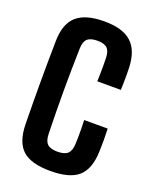

<svg xmlns="http://www.w3.org/2000/svg" viewBox="-151 -893 789 987"><g transform="rotate(20 243.5 -400.0)"><path d="M247.1 9.2Q142 9.2 95 -32.9Q48 -75 45.9 -172.8Q44.9 -234.1 44.4 -290Q43.9 -345.9 43.9 -400.1Q43.9 -454.4 44.4 -510.6Q44.9 -566.8 45.9 -628.4Q47.2 -722.6 95.7 -765.7Q144.2 -808.8 247 -808.8Q348.2 -808.8 396 -764.7Q443.8 -720.7 446.8 -627.7Q447.5 -608.4 447.6 -587.8Q447.7 -567.1 447.2 -546.6Q446.7 -526.1 445.9 -506.6H317.2Q317.8 -527.7 318.3 -549Q318.7 -570.4 318.7 -591.8Q318.7 -613.2 318.1 -634.1Q317.3 -671.8 300.9 -687.4Q284.4 -703.1 247 -703.1Q209.3 -703.1 192.4 -687.4Q175.6 -671.8 174.6 -634.1Q173.1 -572 172.2 -514.1Q171.4 -456.2 171.4 -399.9Q171.4 -343.5 172.2 -286.1Q173.1 -228.6 174.6 -166.3Q175.6 -128.3 192.5 -112.4Q209.4 -96.5 247.1 -96.5Q286.5 -96.5 303.6 -112.4Q320.6 -128.3 322.1 -166.3Q323.1 -188.2 323.3 -207.5Q323.5 -226.8 323.1 -248.1Q322.8 -269.4 321.8 -296.5H450.5Q451.8 -265.3 451.9 -232.9Q452 -200.5 450.8 -172.8Q447.8 -75 400.6 -32.9Q353.4 9.2 247.1 9.2Z"/></g></svg>

Font: Big Shoulders Text SC Thin
Style: Regular
Weight: 100
Designer: Patric King
Foundry: XO Type Co
Version: Version 2.002